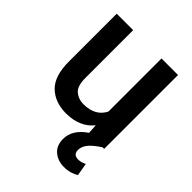

<svg xmlns="http://www.w3.org/2000/svg" viewBox="-207 -645 971 971"><g transform="rotate(45 278.0 -159.5)"><path d="M484.9 119.6C475.6 124 461.4 131.3 441.9 131.3C416 131.3 406.7 117.2 406.7 97.7C406.7 58.6 440.4 29.3 485.8 0H496.6V-528.3H378.4V-148.9C359.4 -110.4 323.7 -85.4 261.7 -85.4C238.3 -85.4 218.3 -92.8 201.2 -106.9C184.1 -121.1 175.8 -147.5 175.8 -186V-528.3H58.1V-187C58.1 -117.2 74.2 -66.9 106.4 -36.1C138.7 -5.4 180.7 9.8 232.9 9.8C300.8 9.8 349.6 -13.7 382.3 -54.2L385.3 -3.4C334 31.2 314 70.8 314 111.3C314 143.1 324.2 167.5 344.2 184.1C364.3 200.7 388.2 209 417 209C455.6 209 480.5 197.3 496.6 187.5Z"/></g></svg>

Font: Vazirmatn Medium
Style: Regular
Weight: 500
Designer: Saber Rastikerdar
Foundry: Saber Rastikerdar
Version: Version 33.003